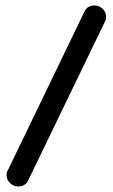

<svg xmlns="http://www.w3.org/2000/svg" viewBox="-20 -679 412 700"><path d="M287.5 -636Q297.8 -659 324.8 -659Q342 -659 354.4 -646.8Q366.8 -634.5 366.8 -617.2Q366.8 -606 362 -599L83.2 -22.2Q73 0.8 46 0.8Q29.2 0.8 16.6 -11.5Q4 -23.8 4 -41.2Q4 -52.2 9.5 -60Z"/></svg>

Font: Libertine-Super Thin
Style: Regular
Weight: 100
Designer: Bastien Sozeau
Foundry: NBR — Bastien Sozeau
Version: Version 2.003;gftools[0.9.33]